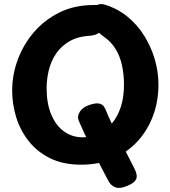

<svg xmlns="http://www.w3.org/2000/svg" viewBox="-20 -809 847 956"><path d="M477.4 -783Q496.4 -782 509.9 -771.5Q523.4 -761 523.4 -745Q523.4 -718.2 512.1 -692.9Q500.8 -667.7 480.3 -650.7Q459.8 -633.7 429.8 -631.1Q367.8 -628 325.6 -603.3Q283.4 -578.6 258.4 -540.8Q233.4 -503.1 222.8 -458.7Q212.1 -414.2 212.1 -370.1Q212.1 -294.4 234.8 -239.6Q257.4 -184.7 298.2 -155Q339 -125.3 392 -125.3Q434.9 -125.3 471.8 -143.1Q508.8 -160.9 537.2 -194.5Q565.6 -228.1 581.4 -276.4Q597.3 -324.8 597.3 -386.7Q597.3 -438.7 587.3 -484.2Q577.3 -529.8 555 -566Q532.7 -602.2 496.1 -627Q469.1 -645.4 458.4 -666.4Q447.7 -687.3 445.6 -708.7Q443.4 -730 443.4 -748Q443.4 -764 458.5 -779.1Q473.6 -794.1 500.6 -786.1Q564.1 -767.1 613.7 -726.8Q663.2 -686.6 697.8 -631.5Q732.3 -576.4 750.6 -513.7Q768.9 -450.9 768.9 -387.9Q768.9 -302.9 741.2 -230.3Q713.6 -157.7 663 -103.4Q612.4 -49.2 541.6 -19.1Q470.8 11 384.4 11Q293.9 11 228.7 -21.5Q163.4 -54 121.6 -108Q79.7 -162 60.1 -227Q40.6 -292 40.6 -358Q40.6 -436 68.3 -511.5Q96 -587 148.7 -648.5Q201.3 -710 276.3 -747Q351.2 -784 446.4 -784Q454.4 -784 462.4 -784Q470.4 -784 477.4 -783ZM372.1 -207.7Q362.8 -229.6 377.7 -252.9Q392.7 -276.2 425.6 -286.6Q457.4 -297.1 473.7 -293.4Q490 -289.7 497.2 -278.9Q504.3 -268.2 508.3 -257.2Q518.3 -232.2 532.4 -202.6Q546.4 -172.9 562.7 -140.4Q578.9 -107.9 594.9 -76.6Q611 -45.2 625.7 -16.3Q640.3 12.6 651.8 35.4Q666.7 66.7 656.8 85.1Q647 103.4 612.1 117.1Q576.3 132.3 553.6 123.3Q530.8 114.3 518.6 89.9Q507.7 68.6 492.8 40.4Q477.9 12.2 461.7 -19.9Q445.6 -52.1 429.1 -85.1Q412.7 -118 398 -149.6Q383.3 -181.2 372.1 -207.7Z"/></svg>

Font: Playpen Sans Thai
Style: Regular
Weight: 400
Designer: Sirin Gunkloy, Laura Meseguer, Veronika Burian, José Scaglione
Foundry: TypeTogether
Version: Version 2.000